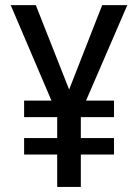

<svg xmlns="http://www.w3.org/2000/svg" viewBox="-20 -734 544 754"><path d="M251.5 -382.3 381.3 -713.9H480L317.9 -338.9H427.7V-273.9H297.4V-191.9H427.7V-127H297.4V0H204.6V-127H74.7V-191.9H204.6V-273.9H74.7V-338.9H182.1L22 -713.9H120.6Z"/></svg>

Font: Open Sans SemiCondensed Medium
Style: Regular
Weight: 500
Width: 4
Designer: Monotype Design Team
Foundry: Monotype Imaging Inc.
Version: Version 3.000